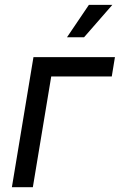

<svg xmlns="http://www.w3.org/2000/svg" viewBox="-20 -776 497 796"><path d="M456.5 -539.1 443.4 -459H192.4L116.2 0H29.3L118.7 -539.1ZM257.8 -621.6 348.6 -755.9H445.8L328.6 -621.6Z"/></svg>

Font: Inter 18pt
Style: Italic
Weight: 400
Italic angle: -9.3988°
Designer: Rasmus Andersson
Foundry: rsms
Version: Version 4.001;git-66647c0bb